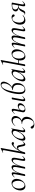

<svg xmlns="http://www.w3.org/2000/svg" viewBox="2328 -3094 1046 5743"><g transform="rotate(-90 2851.5 -222.0)"><path d="M28 -138Q28 -169 33 -193Q44 -251 75 -298Q106 -345 150 -372Q194 -399 243 -399Q305 -399 339 -357.5Q373 -316 373 -250Q373 -222 367 -193Q355 -132 322 -84.5Q289 -37 244.5 -11.5Q200 14 154 14Q95 14 61.5 -28Q28 -70 28 -138ZM311 -149Q316 -173 316 -207Q316 -276 289.5 -325.5Q263 -375 214 -375Q171 -375 136.5 -337Q102 -299 89 -236Q83 -208 83 -176Q83 -108 111 -59.5Q139 -11 189 -11Q231 -11 265 -48Q299 -85 311 -149Z M911 -35Q911 -56 917 -89L946 -248Q951 -274 951 -302Q951 -331 941.5 -345.5Q932 -360 912 -360Q881 -360 846.5 -318Q812 -276 781 -196Q750 -116 731 -7L720 -8Q739 -124 774 -213Q809 -302 853 -350.5Q897 -399 945 -399Q975 -399 990 -381.5Q1005 -364 1005 -325Q1005 -302 999 -267L967 -89Q964 -74 964 -63Q964 -47 969 -39Q974 -31 983 -31Q1005 -31 1049 -77Q1051 -79 1053 -79Q1056 -79 1058 -75.5Q1060 -72 1057 -69Q1023 -29 996.5 -10Q970 9 945 9Q927 9 919 -1.5Q911 -12 911 -35ZM457 2Q457 1 465 -39L471 -69L513 -297Q516 -312 516 -324Q516 -356 496 -356Q484 -356 465.5 -344Q447 -332 427 -310Q426 -309 424 -309Q421 -309 418.5 -312.5Q416 -316 419 -318Q453 -357 481.5 -376Q510 -395 536 -395Q553 -395 561 -384.5Q569 -374 569 -351Q569 -325 564 -299L512 -7Q507 8 480 8Q466 8 461.5 6.5Q457 5 457 2ZM677 2 682 -21 692 -74 725 -248Q729 -275 729 -299Q729 -360 692 -360Q661 -360 626.5 -317.5Q592 -275 561.5 -195Q531 -115 512 -7L499 -8Q519 -124 553.5 -212.5Q588 -301 632.5 -350Q677 -399 725 -399Q755 -399 769.5 -381.5Q784 -364 784 -326Q784 -302 778 -267L731 -7Q730 0 722 4Q714 8 700 8Q686 8 681.5 6.5Q677 5 677 2Z M1113 2 1117 -21Q1123 -45 1128 -74L1230 -619Q1232 -635 1232 -640Q1232 -666 1210 -666Q1194 -666 1162 -651H1160Q1156 -651 1155 -655.5Q1154 -660 1157 -662L1286 -725H1288Q1292 -725 1295 -722Q1298 -719 1297 -717L1168 -7Q1167 0 1158.5 4Q1150 8 1136 8Q1113 8 1113 2ZM1342 -97Q1334 -151 1323.5 -177.5Q1313 -204 1288 -204Q1253 -204 1220 -148Q1187 -92 1168 -7L1154 -8Q1170 -104 1221.5 -193.5Q1273 -283 1333 -339.5Q1393 -396 1430 -396Q1450 -396 1461.5 -385.5Q1473 -375 1473 -359Q1473 -347 1462.5 -337Q1452 -327 1437 -327Q1429 -327 1415 -335Q1413 -336 1406 -339Q1399 -342 1392 -342Q1375 -342 1346.5 -320.5Q1318 -299 1288.5 -264Q1259 -229 1239 -189L1228 -184Q1248 -211 1274 -225Q1300 -239 1321 -239Q1346 -239 1360 -220.5Q1374 -202 1380.5 -177.5Q1387 -153 1393 -110Q1400 -67 1406 -48.5Q1412 -30 1427 -30Q1437 -30 1453.5 -41Q1470 -52 1488 -70Q1489 -71 1491 -71Q1494 -71 1496.5 -67.5Q1499 -64 1496 -62Q1456 -20 1438 -4.5Q1420 11 1399 11Q1380 11 1369 -4Q1358 -19 1353.5 -38.5Q1349 -58 1342 -97Z M1516 -61Q1516 -69 1518 -91Q1528 -162 1571 -234Q1614 -306 1672 -352.5Q1730 -399 1781 -399Q1812 -399 1836 -381.5Q1860 -364 1863 -330L1820 -357Q1834 -359 1850 -374Q1866 -389 1871 -407Q1872 -410 1878 -409Q1884 -408 1883 -406L1825 -89Q1822 -73 1822 -61Q1822 -31 1840 -31Q1862 -31 1906 -77Q1907 -78 1909 -78Q1912 -78 1914 -74.5Q1916 -71 1914 -69Q1880 -30 1853.5 -10.5Q1827 9 1802 9Q1785 9 1776.5 -1.5Q1768 -12 1768 -36Q1768 -56 1774 -89L1798 -229L1815 -246Q1770 -131 1704 -59Q1638 13 1578 13Q1516 13 1516 -61ZM1806 -277Q1809 -289 1809 -301Q1809 -330 1793 -347Q1777 -364 1747 -364Q1712 -363 1675.5 -332.5Q1639 -302 1611.5 -250Q1584 -198 1574 -136Q1571 -114 1571 -96Q1571 -66 1581.5 -51Q1592 -36 1614 -36Q1650 -36 1690.5 -73Q1731 -110 1763 -166.5Q1795 -223 1806 -277Z M2194 -263Q2194 -313 2170 -339.5Q2146 -366 2104 -366Q2066 -366 2030 -346.5Q1994 -327 1970 -290Q1970 -289 1968 -289Q1965 -289 1962 -291.5Q1959 -294 1960 -295Q1992 -346 2040 -373.5Q2088 -401 2136 -401Q2188 -401 2221 -370Q2254 -339 2254 -288Q2254 -247 2233 -204Q2212 -161 2175 -129.5Q2138 -98 2092 -88L2095 -96Q2158 -97 2194 -56Q2230 -15 2230 47Q2230 64 2227 82Q2217 140 2184.5 185.5Q2152 231 2104 256Q2056 281 2001 281Q1946 281 1912 260.5Q1878 240 1878 209Q1878 191 1887.5 181.5Q1897 172 1913 172Q1926 172 1933 180Q1940 188 1950 207Q1964 234 1979.5 249Q1995 264 2029 264Q2081 264 2115 222Q2149 180 2161 122Q2166 92 2166 69Q2166 1 2129 -41.5Q2092 -84 2019 -84Q2016 -84 2015 -90Q2014 -96 2019 -96Q2098 -96 2141.5 -135.5Q2185 -175 2193 -242Q2194 -249 2194 -263Z M2697 -42Q2697 -64 2701 -87L2752 -379Q2753 -386 2761.5 -390Q2770 -394 2784 -394Q2807 -394 2807 -388L2803 -365Q2797 -341 2792 -312L2752 -89Q2749 -74 2749 -62Q2749 -30 2769 -30Q2781 -30 2799 -42Q2817 -54 2838 -76Q2839 -77 2841 -77Q2845 -77 2847 -73.5Q2849 -70 2846 -68Q2779 9 2733 9Q2697 9 2697 -42ZM2365 -52Q2365 -60 2369 -82L2411 -297Q2414 -312 2414 -324Q2414 -339 2408.5 -347.5Q2403 -356 2394 -356Q2372 -356 2327 -308Q2326 -307 2324 -307Q2320 -307 2318 -310.5Q2316 -314 2319 -317Q2364 -361 2386.5 -378Q2409 -395 2433 -395Q2451 -395 2460 -384Q2469 -373 2469 -348Q2469 -329 2463 -299L2422 -91Q2419 -78 2419 -65Q2419 -35 2435.5 -19.5Q2452 -4 2479 -4Q2507 -4 2528.5 -21.5Q2550 -39 2562.5 -64.5Q2575 -90 2578 -112Q2579 -118 2579 -128Q2579 -156 2564 -170.5Q2549 -185 2525 -185Q2492 -185 2461.5 -159.5Q2431 -134 2422 -91L2408 -92Q2415 -128 2439 -156Q2463 -184 2496.5 -199Q2530 -214 2564 -214Q2596 -214 2616.5 -196.5Q2637 -179 2637 -147Q2637 -110 2612.5 -72.5Q2588 -35 2545 -11Q2502 13 2449 13Q2365 13 2365 -52Z M3239 -227Q3239 -195 3234 -167Q3226 -123 3199 -82Q3172 -41 3129 -14.5Q3086 12 3033 12Q2972 12 2940.5 -33Q2909 -78 2909 -167Q2909 -224 2923 -305Q2959 -513 3032.5 -619Q3106 -725 3200 -725Q3238 -725 3259.5 -702Q3281 -679 3281 -639Q3281 -626 3278 -609Q3267 -553 3234 -501.5Q3201 -450 3156.5 -414Q3112 -378 3067 -365L3102 -387Q3163 -387 3201 -345.5Q3239 -304 3239 -227ZM3182 -141Q3188 -177 3188 -208Q3188 -359 3033 -359Q3029 -359 3029 -366Q3029 -375 3032 -375Q3074 -375 3115 -404.5Q3156 -434 3186 -481.5Q3216 -529 3226 -580Q3230 -601 3230 -623Q3230 -663 3214.5 -684Q3199 -705 3173 -705Q3109 -705 3060 -605.5Q3011 -506 2977 -321Q2961 -227 2961 -169Q2961 -9 3064 -9Q3107 -9 3140 -47.5Q3173 -86 3182 -141Z M3290 -61Q3290 -69 3292 -91Q3302 -162 3345 -234Q3388 -306 3446 -352.5Q3504 -399 3555 -399Q3586 -399 3610 -381.5Q3634 -364 3637 -330L3594 -357Q3608 -359 3624 -374Q3640 -389 3645 -407Q3646 -410 3652 -409Q3658 -408 3657 -406L3599 -89Q3596 -73 3596 -61Q3596 -31 3614 -31Q3636 -31 3680 -77Q3681 -78 3683 -78Q3686 -78 3688 -74.5Q3690 -71 3688 -69Q3654 -30 3627.5 -10.5Q3601 9 3576 9Q3559 9 3550.5 -1.5Q3542 -12 3542 -36Q3542 -56 3548 -89L3572 -229L3589 -246Q3544 -131 3478 -59Q3412 13 3352 13Q3290 13 3290 -61ZM3580 -277Q3583 -289 3583 -301Q3583 -330 3567 -347Q3551 -364 3521 -364Q3486 -363 3449.5 -332.5Q3413 -302 3385.5 -250Q3358 -198 3348 -136Q3345 -114 3345 -96Q3345 -66 3355.5 -51Q3366 -36 3388 -36Q3424 -36 3464.5 -73Q3505 -110 3537 -166.5Q3569 -223 3580 -277Z M3915 -138Q3915 -163 3920 -193Q3930 -251 3959.5 -298Q3989 -345 4031.5 -372Q4074 -399 4122 -399Q4182 -399 4215.5 -357Q4249 -315 4249 -248Q4249 -222 4243 -193Q4231 -132 4198.5 -85Q4166 -38 4122 -12Q4078 14 4034 14Q3976 14 3945.5 -29Q3915 -72 3915 -138ZM3816 -203H3951L3947 -183H3812ZM4187 -149Q4192 -179 4192 -206Q4192 -275 4165.5 -325Q4139 -375 4092 -375Q4050 -375 4018.5 -336.5Q3987 -298 3976 -236Q3971 -211 3971 -176Q3971 -108 3996 -59.5Q4021 -11 4067 -11Q4107 -11 4141 -48Q4175 -85 4187 -149ZM3744 2 3748 -21Q3754 -45 3759 -74L3861 -619Q3863 -635 3863 -640Q3863 -666 3841 -666Q3825 -666 3793 -651H3791Q3787 -651 3786 -655.5Q3785 -660 3788 -662L3917 -725H3919Q3923 -725 3926 -722Q3929 -719 3928 -717L3799 -7Q3798 0 3789.5 4Q3781 8 3767 8Q3744 8 3744 2Z M4788 -35Q4788 -56 4794 -89L4823 -248Q4828 -274 4828 -302Q4828 -331 4818.5 -345.5Q4809 -360 4789 -360Q4758 -360 4723.5 -318Q4689 -276 4658 -196Q4627 -116 4608 -7L4597 -8Q4616 -124 4651 -213Q4686 -302 4730 -350.5Q4774 -399 4822 -399Q4852 -399 4867 -381.5Q4882 -364 4882 -325Q4882 -302 4876 -267L4844 -89Q4841 -74 4841 -63Q4841 -47 4846 -39Q4851 -31 4860 -31Q4882 -31 4926 -77Q4928 -79 4930 -79Q4933 -79 4935 -75.5Q4937 -72 4934 -69Q4900 -29 4873.5 -10Q4847 9 4822 9Q4804 9 4796 -1.5Q4788 -12 4788 -35ZM4334 2Q4334 1 4342 -39L4348 -69L4390 -297Q4393 -312 4393 -324Q4393 -356 4373 -356Q4361 -356 4342.5 -344Q4324 -332 4304 -310Q4303 -309 4301 -309Q4298 -309 4295.5 -312.5Q4293 -316 4296 -318Q4330 -357 4358.5 -376Q4387 -395 4413 -395Q4430 -395 4438 -384.5Q4446 -374 4446 -351Q4446 -325 4441 -299L4389 -7Q4384 8 4357 8Q4343 8 4338.5 6.5Q4334 5 4334 2ZM4554 2 4559 -21 4569 -74 4602 -248Q4606 -275 4606 -299Q4606 -360 4569 -360Q4538 -360 4503.5 -317.5Q4469 -275 4438.5 -195Q4408 -115 4389 -7L4376 -8Q4396 -124 4430.5 -212.5Q4465 -301 4509.5 -350Q4554 -399 4602 -399Q4632 -399 4646.5 -381.5Q4661 -364 4661 -326Q4661 -302 4655 -267L4608 -7Q4607 0 4599 4Q4591 8 4577 8Q4563 8 4558.5 6.5Q4554 5 4554 2Z M4986 -142Q4986 -174 4992 -202Q5004 -262 5038 -307Q5072 -352 5117 -375.5Q5162 -399 5206 -399Q5241 -399 5266.5 -383.5Q5292 -368 5292 -344Q5292 -329 5283.5 -318.5Q5275 -308 5259 -308Q5233 -308 5223 -340Q5219 -354 5206.5 -365.5Q5194 -377 5171 -377Q5124 -377 5094 -337Q5064 -297 5053 -233Q5046 -193 5046 -167Q5046 -103 5074 -62.5Q5102 -22 5156 -22Q5207 -22 5262 -67L5264 -68Q5267 -68 5269.5 -64Q5272 -60 5270 -58Q5190 13 5114 13Q5049 13 5017.5 -31.5Q4986 -76 4986 -142Z M5282 1Q5280 1 5280 -2Q5280 -9 5285 -9L5299 -8Q5326 -8 5343.5 -31.5Q5361 -55 5380 -100Q5424 -192 5521 -192L5526 -188Q5458 -188 5420 -212Q5382 -236 5382 -277Q5382 -282 5384 -294Q5393 -345 5448 -370.5Q5503 -396 5587 -396Q5615 -396 5627 -394.5Q5639 -393 5642.5 -388.5Q5646 -384 5644 -375L5592 -89Q5589 -74 5589 -62Q5589 -30 5609 -30Q5620 -30 5638.5 -42Q5657 -54 5678 -76Q5679 -77 5681 -77Q5684 -77 5686 -73.5Q5688 -70 5686 -68Q5651 -28 5623 -9.5Q5595 9 5569 9Q5552 9 5543.5 -1.5Q5535 -12 5535 -35Q5535 -56 5541 -87L5584 -312Q5591 -352 5591 -361Q5591 -374 5585.5 -377.5Q5580 -381 5566 -381Q5502 -381 5470.5 -354.5Q5439 -328 5439 -289Q5439 -255 5462.5 -228.5Q5486 -202 5533 -202Q5556 -202 5580 -208L5574 -191Q5529 -191 5505 -182Q5481 -173 5465.5 -151Q5450 -129 5427 -78Q5409 -36 5390.5 -13.5Q5372 9 5338 9Q5319 9 5282 1Z"/></g></svg>

Font: Cormorant Infant
Style: Italic
Weight: 400
Italic angle: -10°
Designer: Christian Thalmann (Catharsis Fonts)
Foundry: Catharsis Fonts
Version: Version 4.000